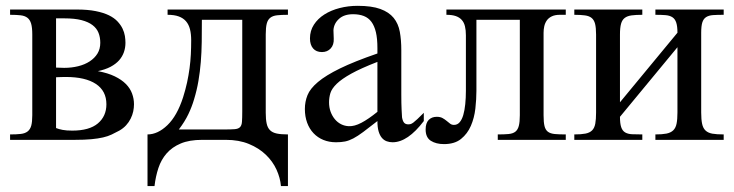

<svg xmlns="http://www.w3.org/2000/svg" viewBox="-20 -480 2519 659"><path d="M324.2 -333Q324.2 -352.1 318.1 -367.4Q312 -382.8 297.6 -393.8Q283.2 -404.8 259.8 -410.9Q236.3 -417 201.2 -417H172.4V-248L200.2 -247.1Q225.6 -247.1 248.3 -252.7Q271 -258.3 287.8 -269.3Q304.7 -280.3 314.5 -296.1Q324.2 -312 324.2 -333ZM345.2 -122.1Q345.2 -168 309.1 -191.9Q272.9 -215.8 206.1 -215.8Q200.2 -215.8 194.3 -215.6Q188.5 -215.3 183.6 -215.3Q178.2 -214.8 172.4 -214.8V-40.5Q182.1 -36.6 194.8 -34.2Q207.5 -31.7 228 -31.7Q286.6 -31.7 315.9 -56.4Q345.2 -81.1 345.2 -122.1ZM439.9 -122.1Q439.9 -110.4 437.3 -97.7Q434.6 -85 428.5 -72.8Q422.4 -60.5 412.8 -50Q403.3 -39.6 389.6 -31.7Q376 -24.4 363.3 -18.3Q350.6 -12.2 333.7 -8.3Q316.9 -4.4 293.7 -2.2Q270.5 0 236.8 0H14.6V-18.6Q36.6 -18.6 51.3 -20.3Q65.9 -22 74.7 -28.8Q83.5 -35.6 87.2 -48.6Q90.8 -61.5 90.8 -84.5V-361.8Q90.8 -385.3 86.9 -398.7Q83 -412.1 74.2 -418.9Q65.4 -425.8 50.8 -427.5Q36.1 -429.2 14.6 -429.2V-447.3H244.1Q281.2 -447.3 308.3 -441.9Q335.4 -436.5 353.8 -427.5Q372.1 -418.5 383.3 -406.5Q394.5 -394.5 400.6 -381.8Q406.7 -369.1 408.7 -356.4Q410.6 -343.8 410.6 -333Q410.6 -316.4 405.3 -301Q399.9 -285.6 388.7 -272.9Q377.4 -260.3 359.4 -250.7Q341.3 -241.2 315.9 -235.8Q350.1 -229.5 373.8 -218Q397.5 -206.5 412.1 -191.7Q426.8 -176.8 433.3 -158.9Q439.9 -141.1 439.9 -122.1Z M811.5 -412.1H672.9Q672.9 -371.6 672.4 -335.9Q671.9 -300.3 669.2 -267.1Q666.5 -233.9 661.1 -202.4Q655.8 -170.9 646 -138.7Q638.7 -113.8 626.5 -88.1Q614.3 -62.5 593.8 -35.6H749Q772.5 -35.6 785.2 -36.6Q797.9 -37.6 803.7 -43.5Q809.6 -49.3 810.5 -62Q811.5 -74.7 811.5 -98.1ZM944.3 158.7Q941.9 130.4 929 102.1Q916 73.7 892.3 51Q868.7 28.3 834.5 14.2Q800.3 0 755.4 0H673.8Q629.9 0 600.3 12.5Q570.8 24.9 552 46.4Q533.2 67.9 523.7 96.7Q514.2 125.5 510.3 158.7H486.3V-18.6Q521.5 -18.6 554.7 -50.5Q587.9 -82.5 608.4 -146Q616.7 -172.4 622.1 -197Q627.4 -221.7 630.6 -245.6Q633.8 -269.5 635 -293.2Q636.2 -316.9 636.2 -341.8Q636.2 -363.3 632.1 -379.6Q627.9 -396 618.4 -407Q608.9 -418 593.5 -423.6Q578.1 -429.2 555.2 -429.2V-447.3H968.3V-429.2Q945.3 -429.2 930.7 -427.5Q916 -425.8 907.5 -418.9Q898.9 -412.1 895.5 -398.7Q892.1 -385.3 892.1 -361.8V-92.8Q892.1 -70.3 895.3 -55.9Q898.4 -41.5 906.7 -33.2Q915 -24.9 929.9 -21.7Q944.8 -18.6 968.3 -18.6V158.7Z M1275.4 -267.6Q1218.8 -245.6 1185.8 -227.3Q1152.8 -209 1135.7 -192.4Q1118.7 -175.8 1114 -160.4Q1109.4 -145 1109.4 -128.9Q1109.4 -111.3 1114.7 -96.7Q1120.1 -82 1129.2 -71Q1138.2 -60.1 1150.6 -53.7Q1163.1 -47.4 1177.2 -46.9Q1196.3 -45.9 1220.5 -58.6Q1244.6 -71.3 1275.4 -96.2ZM1434.6 -64.5Q1379.4 8.3 1327.6 8.3Q1316.9 8.3 1307.4 4.9Q1297.9 1.5 1290.8 -6.8Q1283.7 -15.1 1279.5 -29.1Q1275.4 -43 1275.4 -64.5Q1246.1 -41.5 1226.8 -27.1Q1207.5 -12.7 1192.6 -4.9Q1177.7 2.9 1164.3 5.6Q1150.9 8.3 1133.3 8.3Q1109.4 8.3 1089.8 0.2Q1070.3 -7.8 1056.2 -22.7Q1042 -37.6 1034.2 -58.8Q1026.4 -80.1 1026.4 -106Q1026.4 -130.9 1035.4 -153.3Q1044.4 -175.8 1071.3 -198.5Q1098.1 -221.2 1147 -245.1Q1195.8 -269 1275.4 -296.4V-314.9Q1275.4 -347.2 1270.3 -369.1Q1265.1 -391.1 1254.9 -405Q1244.6 -418.9 1228.8 -425Q1212.9 -431.2 1191.9 -431.2Q1161.1 -431.2 1143.6 -415.3Q1126 -399.4 1124.5 -376.5L1125.5 -347.2Q1126.5 -326.2 1115 -313.7Q1103.5 -301.3 1085 -301.3Q1065.4 -301.3 1054.7 -313.7Q1043.9 -326.2 1043.9 -348.1Q1043.9 -374.5 1057.4 -395.3Q1070.8 -416 1093.5 -430.4Q1116.2 -444.8 1145.8 -452.4Q1175.3 -460 1207.5 -460Q1255.9 -460 1285.4 -449.2Q1314.9 -438.5 1331.1 -418.7Q1347.2 -398.9 1352.3 -370.8Q1357.4 -342.8 1357.4 -307.6V-155.3Q1357.4 -124 1358.4 -104Q1359.4 -84 1359.9 -77.1Q1362.3 -64 1367.2 -58.6Q1372.1 -53.2 1381.3 -53.2Q1385.7 -53.2 1389.4 -54.2Q1393.1 -55.2 1398.7 -59.3Q1404.3 -63.5 1412.6 -71.3Q1420.9 -79.1 1434.6 -92.8Z M1688.5 0V-18.6Q1710.9 -18.6 1725.8 -20Q1740.7 -21.5 1749 -28.1Q1757.3 -34.7 1760.7 -47.9Q1764.2 -61 1764.2 -84.5V-412.1H1615.2V-168.5Q1615.2 -139.6 1611.6 -107.4Q1607.9 -75.2 1596.2 -48.1Q1584.5 -21 1562.5 -3.2Q1540.5 14.6 1503.9 14.6Q1476.6 14.6 1458.7 3.2Q1440.9 -8.3 1440.9 -35.6Q1440.9 -57.6 1451.4 -68.4Q1461.9 -79.1 1479 -79.1Q1491.2 -79.1 1499 -74.7Q1506.8 -70.3 1512.9 -65.2Q1519 -60.1 1524.7 -55.7Q1530.3 -51.3 1538.1 -51.3Q1549.8 -51.3 1557.6 -60.3Q1565.4 -69.3 1570.1 -85.2Q1574.7 -101.1 1576.9 -122.6Q1579.1 -144 1579.1 -168.5V-358.9Q1579.1 -376.5 1575.9 -389.6Q1572.8 -402.8 1564.9 -411.6Q1557.1 -420.4 1544.4 -424.8Q1531.7 -429.2 1512.2 -429.2V-447.3H1921.9V-429.2H1901.9Q1884.8 -429.2 1873.8 -423.8Q1862.8 -418.5 1856.7 -409.7Q1850.6 -400.9 1848.1 -389.9Q1845.7 -378.9 1845.7 -367.7V-84.5Q1845.7 -60.5 1848.9 -47.4Q1852.1 -34.2 1860.6 -27.8Q1869.1 -21.5 1884 -20Q1898.9 -18.6 1921.9 -18.6V0Z M2229.5 0V-18.6Q2252.9 -18.6 2267.6 -21.5Q2282.2 -24.4 2290.8 -32.7Q2299.3 -41 2302.2 -55.7Q2305.2 -70.3 2305.2 -93.8V-317.9L2107.9 -79.1Q2107.9 -56.2 2112.1 -43.7Q2116.2 -31.2 2125.5 -25.6Q2134.8 -20 2149.4 -19.3Q2164.1 -18.6 2184.6 -18.6V0H1951.2V-18.6Q1975.1 -18.6 1989.7 -21.5Q2004.4 -24.4 2012.5 -32.7Q2020.5 -41 2023.2 -55.7Q2025.9 -70.3 2025.9 -93.8V-361.8Q2025.9 -384.8 2022.5 -398.2Q2019 -411.6 2010.5 -418.5Q2002 -425.3 1987.5 -427.2Q1973.1 -429.2 1951.2 -429.2V-447.3H2184.6V-429.2Q2162.6 -429.2 2147.9 -427.2Q2133.3 -425.3 2124.3 -418.5Q2115.2 -411.6 2111.6 -398.2Q2107.9 -384.8 2107.9 -361.8V-128.9L2305.2 -367.7Q2305.2 -390.1 2301 -402.6Q2296.9 -415 2287.8 -420.9Q2278.8 -426.8 2264.4 -428Q2250 -429.2 2229.5 -429.2V-447.3H2463.9V-429.2Q2442.4 -429.2 2427.7 -428.2Q2413.1 -427.2 2403.8 -421.4Q2394.5 -415.5 2390.6 -403.1Q2386.7 -390.6 2386.7 -367.7V-93.8Q2386.7 -69.8 2389.9 -54.9Q2393.1 -40 2401.6 -32Q2410.2 -23.9 2425 -21.2Q2439.9 -18.6 2463.9 -18.6V0Z"/></svg>

Font: Doulos SIL CyrE
Style: Regular
Weight: 400
Designer: Walt Agee, Victor Gaultney, Peter Martin, Debbi Hosken, Becca Hirsbrunner
Foundry: SIL International
Version: Version 5.000